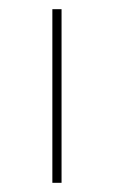

<svg xmlns="http://www.w3.org/2000/svg" viewBox="-20 -398 248 418"><path d="M114 -378V0H94V-378Z"/></svg>

Font: Josefin Sans Thin
Style: Regular
Weight: 250
Designer: Santiago Orozco
Foundry: Typemade
Version: Version 2.000